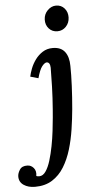

<svg xmlns="http://www.w3.org/2000/svg" viewBox="-172 -789 549 1098"><g transform="rotate(-5 102.0 -240.0)"><path d="M153 -511Q200 -511 222.5 -481.5Q245 -452 245 -400Q246 -352 243 -286Q240 -220 234 -153Q229 -98 220 -38.5Q211 21 194.5 76Q178 131 151 175Q124 219 83 245Q42 271 -16 271Q-55 271 -81 253.5Q-107 236 -107 204Q-107 186 -94 165.5Q-81 145 -50 146Q-29 146 -14 163.5Q1 181 -4 210Q2 213 13 213Q34 213 50 190Q66 167 77.5 129.5Q89 92 97.5 48Q106 4 111 -38.5Q116 -81 119 -114.5Q122 -148 123 -163Q128 -226 130 -290.5Q132 -355 132 -400Q131 -432 111 -432Q99 -431 84.5 -412.5Q70 -394 57 -346L11 -359Q15 -379 25 -405Q35 -431 52.5 -455Q70 -479 95 -495Q120 -511 153 -511ZM193 -751Q223 -751 241.5 -729.5Q260 -708 259 -677Q258 -646 238 -625Q218 -604 189 -604Q159 -604 140 -625Q121 -646 122 -677Q123 -708 144.5 -729.5Q166 -751 193 -751Z"/></g></svg>

Font: Lora SemiBold
Style: Italic
Weight: 600
Italic angle: -3°
Designer: Olga Karpushina, Alexei Vanyashin (Cyrillic)
Foundry: Cyreal
Version: Version 3.011; ttfautohint (v1.8.4.7-5d5b)